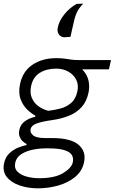

<svg xmlns="http://www.w3.org/2000/svg" viewBox="-33 -823 624 1045"><path d="M173.5 202Q120 202 74.2 186.5Q28.5 171 4 140.5Q-20.5 110 -10.5 64.5Q-3.5 31.5 18.5 11Q40.5 -9.5 66.5 -19.8Q92.5 -30 111.5 -33.5V-39.5Q103 -43 92 -52.8Q81 -62.5 74.2 -78.5Q67.5 -94.5 72.5 -117.5Q79.5 -147 102.8 -163.5Q126 -180 159 -187.5V-194Q140.5 -203 117 -224.8Q93.5 -246.5 79.8 -281.5Q66 -316.5 76 -365Q90.5 -435 144 -470.8Q197.5 -506.5 273 -506.5Q300 -506.5 318.5 -503.8Q337 -501 355 -498.5Q373 -496 398.5 -496H571L560 -445.5H414.5Q440.5 -418.5 448.2 -386.5Q456 -354.5 449 -320Q439 -271 411.5 -240.5Q384 -210 343.5 -193.5Q303 -177 255 -170Q197.5 -162 167.8 -151.5Q138 -141 133.5 -120Q129.5 -100.5 147.5 -86Q165.5 -71.5 214.5 -71.5H252Q352.5 -71.5 394.8 -34.8Q437 2 424.5 60.5Q414 109 375.8 140.2Q337.5 171.5 283.8 186.8Q230 202 173.5 202ZM229.5 -220Q261.5 -223.5 294.8 -232Q328 -240.5 353.5 -262Q379 -283.5 388 -325Q396 -361 381.8 -389.2Q367.5 -417.5 338.5 -433.5Q309.5 -449.5 273 -449.5Q220 -449.5 183 -426.2Q146 -403 136 -353Q128.5 -316 140.8 -288.8Q153 -261.5 177.2 -244.2Q201.5 -227 229.5 -220ZM179.5 147Q265 147 310.8 119Q356.5 91 363 61Q368 40 359.2 22.8Q350.5 5.5 320.2 -5Q290 -15.5 230.5 -15.5H210Q176.5 -15 141.8 -7.5Q107 0 81.8 16.8Q56.5 33.5 50 62Q43.5 93.5 62.8 112Q82 130.5 114.5 138.8Q147 147 179.5 147ZM316 -620Q296 -622 286.5 -637.2Q277 -652.5 281.5 -673.5Q289 -710 317.2 -745Q345.5 -780 384 -802L420 -803Q393.5 -776 382.8 -749.8Q372 -723.5 364 -682.5Q360.5 -668 357.2 -652.8Q354 -637.5 350.5 -622.5Z"/></svg>

Font: Commissioner Light
Style: Italic
Weight: 300
Italic angle: -12°
Designer: Kostas Bartsokas
Foundry: Kostas Bartsokas
Version: Version 1.000; ttfautohint (v1.8.3)